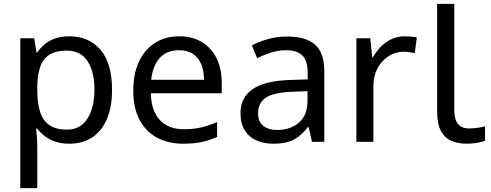

<svg xmlns="http://www.w3.org/2000/svg" viewBox="-20 -734 2541 994"><path d="M340 -546Q439 -546 499.5 -477Q560 -408 560 -269Q560 -178 532.5 -115.5Q505 -53 455.5 -21.5Q406 10 339 10Q298 10 266 -1Q234 -12 211.5 -29.5Q189 -47 173 -68H167Q169 -51 171 -25Q173 1 173 20V240H85V-536H157L169 -463H173Q189 -486 211.5 -505Q234 -524 265.5 -535Q297 -546 340 -546ZM324 -472Q270 -472 237 -451.5Q204 -431 189 -390Q174 -349 173 -286V-269Q173 -203 187 -157Q201 -111 234.5 -87Q268 -63 326 -63Q375 -63 406.5 -90Q438 -117 453.5 -163.5Q469 -210 469 -270Q469 -362 433.5 -417Q398 -472 324 -472Z M907 -546Q976 -546 1025.5 -516Q1075 -486 1101.5 -431.5Q1128 -377 1128 -304V-251H761Q763 -160 807.5 -112.5Q852 -65 932 -65Q983 -65 1022.5 -74.5Q1062 -84 1104 -102V-25Q1063 -7 1023 1.5Q983 10 928 10Q852 10 793.5 -21Q735 -52 702.5 -113.5Q670 -175 670 -264Q670 -352 699.5 -415Q729 -478 782.5 -512Q836 -546 907 -546ZM906 -474Q843 -474 806.5 -433.5Q770 -393 763 -321H1036Q1036 -367 1022 -401Q1008 -435 979.5 -454.5Q951 -474 906 -474Z M1467 -545Q1565 -545 1612 -502Q1659 -459 1659 -365V0H1595L1578 -76H1574Q1551 -47 1526.5 -27.5Q1502 -8 1470.5 1Q1439 10 1394 10Q1346 10 1307.5 -7Q1269 -24 1247 -59.5Q1225 -95 1225 -149Q1225 -229 1288 -272.5Q1351 -316 1482 -320L1573 -323V-355Q1573 -422 1544 -448Q1515 -474 1462 -474Q1420 -474 1382 -461.5Q1344 -449 1311 -433L1284 -499Q1319 -518 1367 -531.5Q1415 -545 1467 -545ZM1493 -259Q1393 -255 1354.5 -227Q1316 -199 1316 -148Q1316 -103 1343.5 -82Q1371 -61 1414 -61Q1482 -61 1527 -98.5Q1572 -136 1572 -214V-262Z M2075 -546Q2090 -546 2107.5 -544.5Q2125 -543 2138 -540L2127 -459Q2114 -462 2098.5 -464Q2083 -466 2069 -466Q2038 -466 2010 -453Q1982 -440 1960 -416.5Q1938 -393 1925.5 -360Q1913 -327 1913 -286V0H1825V-536H1897L1907 -438H1911Q1928 -468 1952 -492.5Q1976 -517 2007 -531.5Q2038 -546 2075 -546Z M2396 10Q2352 10 2317.5 -4.5Q2283 -19 2263 -55.5Q2243 -92 2243 -157V-714H2332V-165Q2332 -117 2350.5 -93Q2369 -69 2409 -69Q2431 -69 2454.5 -72.5Q2478 -76 2491 -80V-6Q2477 1 2449.5 5.5Q2422 10 2396 10Z"/></svg>

Font: utamil15
Style: Book
Weight: 400
Designer: Jelle Bosma - Monotype Design Team
Foundry: Monotype Imaging Inc.
Version: Version 2.003